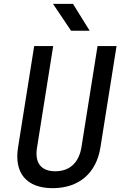

<svg xmlns="http://www.w3.org/2000/svg" viewBox="-20 -970 640 1000"><path d="M350 -810H447L360 -950H256ZM254 10C393 10 482 -70 503 -202L587 -730H488L404 -202C391 -125 345 -78 268 -78C191 -78 160 -125 173 -202L257 -730H158L74 -202C53 -71 116 10 254 10Z"/></svg>

Font: JetBrains Mono Medium
Style: Italic
Weight: 436
Italic angle: -9°
Monospace: yes
Designer: Philipp Nurullin, Konstantin Bulenkov
Foundry: JetBrains
Version: Version 2.305